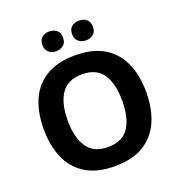

<svg xmlns="http://www.w3.org/2000/svg" viewBox="-161 -1054 1117 1197"><g transform="rotate(-20 398.0 -455.0)"><path d="M738 -358Q738 -247 701.5 -164.5Q665 -82 590 -36Q515 10 398 10Q282 10 206.5 -36Q131 -82 94.5 -165Q58 -248 58 -359Q58 -470 94.5 -552Q131 -634 206.5 -679.5Q282 -725 399 -725Q515 -725 590 -679.5Q665 -634 701.5 -551.5Q738 -469 738 -358ZM217 -358Q217 -246 260 -181.5Q303 -117 398 -117Q495 -117 537 -181.5Q579 -246 579 -358Q579 -471 537 -535Q495 -599 399 -599Q303 -599 260 -535Q217 -471 217 -358ZM230 -854Q230 -889 250 -904.5Q270 -920 298 -920Q326 -920 346.5 -904.5Q367 -889 367 -854Q367 -821 346.5 -805Q326 -789 298 -789Q270 -789 250 -805.5Q230 -822 230 -854ZM427 -854Q427 -889 447 -904.5Q467 -920 496 -920Q524 -920 544.5 -904.5Q565 -889 565 -854Q565 -821 544.5 -805Q524 -789 496 -789Q468 -789 447.5 -805.5Q427 -822 427 -854Z"/></g></svg>

Font: Noto Sans Nag Mundari
Style: Bold
Weight: 700
Version: Version 1.000